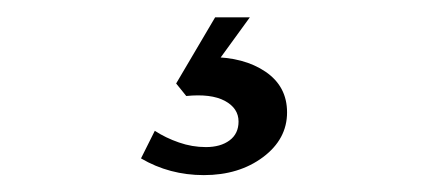

<svg xmlns="http://www.w3.org/2000/svg" viewBox="-20 -30 510 224"><path d="M217.8 174.3Q177.7 174.3 144.5 154.8L160.6 122.6Q173.3 130.9 188.7 136.2Q204.1 141.6 220.2 141.6Q237.3 141.6 247.8 133.8Q258.3 126 258.3 111.8Q258.3 96.2 242.2 87.6Q226.1 79.1 197.3 82L185.5 67.4L231 -9.8H271.5L220.7 60.1L225.6 36.6Q264.6 36.6 289.8 53.7Q314.9 70.8 314.9 101.1Q314.9 132.3 286.9 153.3Q258.8 174.3 217.8 174.3Z"/></svg>

Font: Lateef
Style: Regular
Weight: 400
Designer: SIL International
Foundry: SIL International
Version: Version 4.200